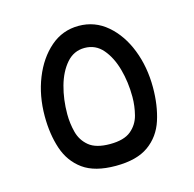

<svg xmlns="http://www.w3.org/2000/svg" viewBox="-83 -599 697 689"><g transform="rotate(-15 266.0 -255.0)"><path d="M266 5Q188 5 144.5 -26.5Q101 -58 83 -112Q65 -166 65 -233Q65 -309 90.5 -373Q116 -437 161 -476Q206 -515 266 -515Q326 -515 371.5 -476Q417 -437 442 -373Q467 -309 467 -233Q467 -166 449.5 -112Q432 -58 388 -26.5Q344 5 266 5ZM266 -76Q318 -76 344 -97.5Q370 -119 378.5 -152Q387 -185 387 -219Q387 -274 373.5 -322.5Q360 -371 333.5 -402Q307 -433 266 -433Q226 -433 199 -402Q172 -371 158.5 -322.5Q145 -274 145 -219Q145 -185 153.5 -152Q162 -119 188 -97.5Q214 -76 266 -76Z"/></g></svg>

Font: Go Noto Current
Style: Regular
Weight: 400
Designer: Monotype Design Team
Foundry: Monotype Imaging Inc.
Version: Version 2.007; ttfautohint (v1.8) -l 8 -r 50 -G 200 -x 14 -D